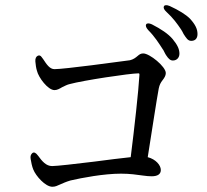

<svg xmlns="http://www.w3.org/2000/svg" viewBox="-20 -783 790 733"><path d="M602 -594C602 -594 602 -593 603 -593C608 -584 610 -578 615 -571C623 -559 630 -552 640 -552C655 -552 665 -563 665 -578C665 -595 658 -611 639 -634C622 -654 595 -672 560 -690C549 -695 541 -695 538 -690C535 -684 538 -677 546 -668C571 -643 587 -617 602 -594ZM97 -176C99 -164 102 -148 107 -136C117 -111 153 -70 180 -70C191 -70 199 -74 210 -79C219 -83 232 -89 249 -94C292 -104 376 -120 442 -120C476 -120 503 -116 524 -113C538 -111 549 -110 559 -110C583 -110 594 -119 594 -134C594 -152 575 -175 544 -183C561 -290 578 -402 586 -445C589 -460 594 -468 600 -476C607 -485 613 -494 613 -504C613 -529 551 -579 527 -579C517 -579 512 -575 505 -569C498 -563 489 -556 476 -553C431 -547 226 -519 188 -519C170 -519 158 -537 145 -557C143 -560 141 -562 139 -565C135 -571 130 -573 124 -570C118 -567 114 -560 115 -548C116 -536 118 -522 121 -513C127 -487 163 -439 188 -439C198 -439 207 -444 217 -450C226 -454 236 -460 246 -462C297 -476 476 -503 509 -503C512 -503 513 -501 512 -493C509 -438 493 -293 479 -183C443 -179 391 -173 340 -166C267 -157 196 -149 179 -149C156 -149 141 -167 125 -189C117 -200 110 -203 104 -199C98 -194 95 -187 97 -176ZM615 -738C642 -713 656 -693 671 -671C674 -667 678 -659 681 -653C691 -638 697 -627 710 -627C726 -627 734 -637 734 -653C734 -672 726 -689 705 -712C690 -727 663 -744 628 -760C616 -765 608 -764 606 -759C603 -754 606 -746 615 -738Z"/></svg>

Font: 寒蝉锦书宋 CompactLight
Style: Bold
Weight: 400
Width: 4
Designer: 寒蝉锦书宋{Warren} 思源宋体{Ryoko NISHIZUKA 西塚涼子 (kana & ideographs); Frank Grießhammer (Latin, Greek & Cyrillic); Wenlong ZHANG 
Foundry: Adobe & ChillType
Version: Version 2.000;Glyphs 3.1.1 (3135)